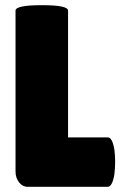

<svg xmlns="http://www.w3.org/2000/svg" viewBox="-20 -722 475 742"><path d="M40 -59V-681Q40 -702 142 -702Q243 -702 243 -681V-191H397Q414 -191 422 -144Q428 -98 422 -48Q414 0 396 0H88Q67 0 53.5 -17.5Q40 -35 40 -59Z"/></svg>

Font: FC Lilita One
Style: Regular
Weight: 400
Designer: Juan Montoreano
Foundry: Juan Montoreano
Version: Version 1.002